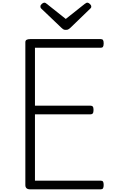

<svg xmlns="http://www.w3.org/2000/svg" viewBox="-20 -1419 852 1439"><path d="M206 0Q188 0 179 -8Q170 -16 170 -32V-1103Q170 -1115 179 -1120.5Q188 -1126 206 -1126H735Q747 -1126 752 -1119Q757 -1112 757 -1094Q757 -1076 752 -1068.5Q747 -1061 735 -1061H242V-627H658Q670 -627 675.5 -620Q681 -613 681 -595Q681 -577 675.5 -569.5Q670 -562 658 -562H242V-65H735Q747 -65 752 -58Q757 -51 757 -33Q757 -15 752 -7.5Q747 0 735 0ZM635 -1399Q643 -1399 653.5 -1389.5Q664 -1380 664 -1370Q664 -1368 663.5 -1364.5Q663 -1361 658 -1356L508 -1211Q501 -1206 494.5 -1200.5Q488 -1195 473 -1195Q459 -1195 452.5 -1200.5Q446 -1206 440 -1211L288 -1356Q284 -1361 283.5 -1365Q283 -1369 283 -1371Q283 -1381 293.5 -1390Q304 -1399 312 -1399Q318 -1399 322.5 -1396Q327 -1393 332 -1389L473 -1277L614 -1389Q621 -1393 625 -1396Q629 -1399 635 -1399Z"/></svg>

Font: Playwrite BR Light
Style: Regular
Weight: 300
Version: Version 1.003